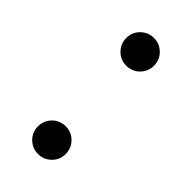

<svg xmlns="http://www.w3.org/2000/svg" viewBox="-182 -583 646 646"><g transform="rotate(45 141.0 -260.0)"><path d="M75 -50Q75 -77.5 94.2 -96.8Q113.5 -116 141 -116Q168.5 -116 187.8 -96.8Q207 -77.5 207 -50Q207 -22.5 187.8 -3.2Q168.5 16 141 16Q113.5 16 94.2 -3.2Q75 -22.5 75 -50ZM75 -470Q75 -497.5 94.2 -516.8Q113.5 -536 141 -536Q168.5 -536 187.8 -516.8Q207 -497.5 207 -470Q207 -442.5 187.8 -423.2Q168.5 -404 141 -404Q113.5 -404 94.2 -423.2Q75 -442.5 75 -470Z"/></g></svg>

Font: Besley* Condensed
Style: Regular
Weight: 400
Width: 3
Designer: Owen Earl
Foundry: indestructible type*
Version: Version 3.000; ttfautohint (v1.8.3)